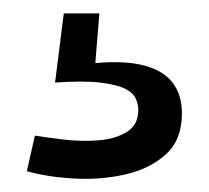

<svg xmlns="http://www.w3.org/2000/svg" viewBox="-20 -23 311 286"><path d="M20 232 32 179Q50 182 76 185Q102 188 127 186Q152 184 169 173.5Q186 163 186 141Q186 132 182 123.5Q178 115 166 109Q154 103 129 100Q104 97 62 100L75 -3H128L122 71Q166 67 194.5 74.5Q223 82 237 100Q251 118 251 146Q251 185 227.5 206.5Q204 228 168 236.5Q132 245 92 243Q52 241 20 232Z"/></svg>

Font: Bricolage Grotesque
Style: Regular
Weight: 400
Designer: Mathieu Triay
Foundry: Atelier Triay
Version: Version 1.001;gftools[0.9.33.dev8+g029e19f]